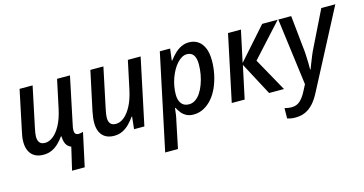

<svg xmlns="http://www.w3.org/2000/svg" viewBox="-80 -909 2862 1509"><g transform="rotate(-15 1350.5 -154.0)"><path d="M407 5Q389 -2 377.5 -14.5Q366 -27 360 -47Q354 -67 353 -94H349Q330 -67 305.5 -43Q281 -19 250.5 -4.5Q220 10 181 10Q140 10 111.5 -6Q83 -22 67.5 -53Q52 -84 52 -128Q52 -150 55.5 -173Q59 -196 65 -221L132 -539H238L168 -207Q164 -187 161.5 -171Q159 -155 159 -142Q159 -111 173 -94Q187 -77 218 -77Q249 -77 282 -102Q315 -127 343 -178.5Q371 -230 388 -309L437 -539H542L463 -162Q459 -146 457.5 -134.5Q456 -123 456 -112Q456 -96 464 -86.5Q472 -77 489 -77Q498 -77 507.5 -79Q517 -81 526 -84L467 189H364Z M756 10Q716 10 687.5 -6Q659 -22 644 -53Q629 -84 629 -128Q629 -150 632 -173Q635 -196 640 -221L708 -539H814L744 -207Q740 -187 737.5 -171Q735 -155 735 -142Q735 -111 749 -94Q763 -77 794 -77Q826 -77 858.5 -102Q891 -127 919 -178.5Q947 -230 964 -309L1013 -539H1117L1003 0H919L930 -100H926Q907 -73 882.5 -47.5Q858 -22 827 -6Q796 10 756 10Z M1108 240 1273 -539H1357L1345 -444H1349Q1370 -472 1394 -495.5Q1418 -519 1447.5 -533.5Q1477 -548 1511 -548Q1551 -548 1582 -528.5Q1613 -509 1631.5 -468Q1650 -427 1650 -364Q1650 -307 1638.5 -252Q1627 -197 1606 -149.5Q1585 -102 1554.5 -66.5Q1524 -31 1485.5 -10.5Q1447 10 1402 10Q1369 10 1345 -2.5Q1321 -15 1305 -35Q1289 -55 1277 -78H1273Q1271 -55 1266.5 -25.5Q1262 4 1256 28L1212 240ZM1389 -77Q1416 -77 1440 -93Q1464 -109 1482.5 -137Q1501 -165 1514.5 -201.5Q1528 -238 1535.5 -279Q1543 -320 1543 -362Q1543 -412 1525 -437Q1507 -462 1471 -462Q1450 -462 1429.5 -450Q1409 -438 1390.5 -417.5Q1372 -397 1356.5 -369.5Q1341 -342 1329.5 -310Q1318 -278 1312 -244Q1306 -210 1306 -176Q1306 -132 1326.5 -104.5Q1347 -77 1389 -77Z M1714 0 1828 -539H1933L1878 -282L2106 -539H2232L1988 -271L2139 0H2018L1876 -267L1819 0Z M2170 240Q2146 240 2131 237Q2116 234 2103 230L2104 146Q2116 149 2130.5 151.5Q2145 154 2162 154Q2202 154 2230 128.5Q2258 103 2282 56L2308 6L2237 -539H2342L2369 -277Q2373 -248 2374.5 -213.5Q2376 -179 2377 -147.5Q2378 -116 2377 -95H2381Q2387 -111 2398 -140Q2409 -169 2422 -200Q2435 -231 2447 -254L2587 -539H2701L2374 86Q2348 138 2318 172Q2288 206 2252 223Q2216 240 2170 240Z"/></g></svg>

Font: Noto Sans Display Medium
Style: Italic
Weight: 500
Italic angle: -12°
Designer: Monotype Design Team
Foundry: Monotype Imaging Inc.
Version: Version 2.003